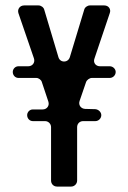

<svg xmlns="http://www.w3.org/2000/svg" viewBox="-20 -687 472 707"><path d="M273 -315 297 -385C300 -393 310 -400 318 -400H384C396 -400 406 -410 406 -422C406 -433 396 -443 384 -443H348C332 -443 322 -457 328 -472L384 -638C390 -653 380 -667 364 -667H311C302 -667 292 -660 290 -651L237 -476C230 -455 201 -455 195 -477L143 -651C141 -660 131 -667 122 -667H69C53 -667 43 -653 48 -638L105 -472C110 -457 100 -443 84 -443H48C36 -443 27 -433 27 -422C27 -410 36 -400 48 -400H114C122 -400 132 -393 134 -385L158 -313C163 -298 153 -284 137 -284H101C89 -284 80 -274 80 -263C80 -251 89 -241 101 -241H146C158 -241 168 -231 168 -219V-22C168 -10 177 0 190 0H242C254 0 264 -10 264 -22V-219C264 -231 273 -241 286 -241H331C343 -241 353 -251 353 -263C353 -274 343 -284 331 -285L293 -286C278 -287 268 -300 273 -315Z"/></svg>

Font: DIN Rundschrift
Style: Eng
Weight: 400
Width: 3
Version: Version 1.027